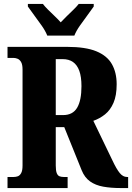

<svg xmlns="http://www.w3.org/2000/svg" viewBox="-20 -951 668 971"><path d="M18 0V-56H50Q60 -56 70 -59.5Q80 -63 87 -75.5Q94 -88 94 -114V-599Q94 -625 86.5 -637.5Q79 -650 68.5 -654Q58 -658 50 -658H18V-714H319Q413 -714 467.5 -691.5Q522 -669 546 -626.5Q570 -584 570 -525Q570 -468 554 -431Q538 -394 511 -372.5Q484 -351 452 -340L548 -141Q569 -96 585.5 -76Q602 -56 622 -56H628V0H589Q541 0 502 -7Q463 -14 435.5 -33.5Q408 -53 393 -90L305 -308H262V-114Q262 -88 267 -75.5Q272 -63 281 -59.5Q290 -56 302 -56H322V0ZM299 -369Q348 -369 370 -406Q392 -443 392 -515Q392 -563 381 -593Q370 -623 349 -637.5Q328 -652 297 -652H262V-369ZM219 -771Q210 -794 191.5 -820.5Q173 -847 153.5 -873Q134 -899 121 -918V-931H197Q206 -919 222.5 -902.5Q239 -886 257 -869Q275 -852 287 -838Q300 -852 317.5 -869Q335 -886 352 -902.5Q369 -919 378 -931H454V-918Q441 -899 421.5 -873Q402 -847 383.5 -820.5Q365 -794 356 -771Z"/></svg>

Font: Noto Serif Khmer ExtraCondensed Black
Style: Regular
Weight: 900
Width: 2
Designer: Danh Hong and the Monotype Design Team
Foundry: Monotype Imaging Inc.
Version: Version 2.004